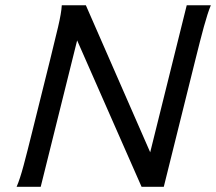

<svg xmlns="http://www.w3.org/2000/svg" viewBox="-20 -719 832 739"><path d="M276.9 -563.5 136.7 0H43.9Q56.6 -28.8 71 -82.8Q85.4 -136.7 103 -208L173.3 -490.7Q190.9 -561.5 203.6 -615.5Q216.3 -669.4 217.8 -698.7H310.5L558.1 -132.8L698.7 -698.7H791.5Q779.3 -669.4 764.6 -615.7Q750 -562 732.4 -490.7L610.4 0H524.9Z"/></svg>

Font: Andika New Basic
Style: Italic
Weight: 400
Italic angle: -14°
Designer: Victor Gaultney, Annie Olsen, Julie Remington, Don Collingsworth, Eric Hays
Foundry: SIL International
Version: Version 5.500